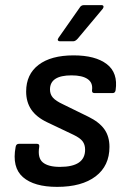

<svg xmlns="http://www.w3.org/2000/svg" viewBox="-20 -717 498 749"><path d="M203 12Q113 12 69.5 -26Q26 -64 41 -144Q43 -156 54 -156H124Q135 -156 133 -144Q126 -101 147 -83.5Q168 -66 214 -66Q312 -66 312 -133Q312 -153 302 -166Q292 -179 267 -191L164 -240Q122 -260 102 -289.5Q82 -319 82 -360Q82 -427 130.5 -464Q179 -501 267 -501Q352 -501 396.5 -467Q441 -433 431 -365Q429 -354 420 -354H348Q338 -354 339 -365Q343 -394 322 -408.5Q301 -423 259 -423Q175 -423 175 -368Q175 -349 186.5 -336Q198 -323 226 -310L324 -262Q367 -241 387 -213Q407 -185 407 -144Q407 -70 353 -29Q299 12 203 12ZM213 -556Q208 -556 206 -559.5Q204 -563 208 -569L290 -686Q296 -697 307 -697H376Q382 -697 383.5 -693Q385 -689 381 -683L283 -566Q274 -556 266 -556Z"/></svg>

Font: Sofia Sans Medium
Style: Italic
Weight: 500
Italic angle: -9°
Version: Version 4.101